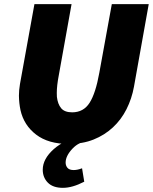

<svg xmlns="http://www.w3.org/2000/svg" viewBox="-20 -680 735 923"><path d="M309.5 12Q212.5 12 153.8 -32.8Q95 -77.5 78.5 -150.5Q71.5 -183.5 71 -220Q71 -246.5 76 -276L145.5 -660H324L262.5 -317.5Q253 -268 253 -233L253.5 -214.5Q257.5 -179.5 274 -159.8Q290.5 -140 327 -140Q381.5 -140 410.8 -186Q440 -232 457.5 -330.5L517.5 -660H695L624 -263Q613.5 -205.5 588.2 -155.2Q563 -105 523 -67.8Q483 -30.5 429.8 -9.2Q376.5 12 309.5 12ZM282.5 223Q234.5 223 210 198Q185.5 173 185.5 136Q185.5 84 238.5 36.8Q291.5 -10.5 385 -29.5L404 0Q361 0 328.2 34.8Q295.5 69.5 295.5 101.5Q295.5 116.5 304.5 127Q313.5 137.5 334.5 137.5Q352 137.5 374.5 129L385 193.5Q328 223 282.5 223Z"/></svg>

Font: Lucymar Sans ExtraBold
Style: Italic
Weight: 800
Italic angle: -10°
Foundry: The League of Moveable Type (original font) / Main changes by Cristiano Sobral with portions from Mirco Monsees
Version: Version 2.00;August 30, 2020;FontCreator 13.0.0.2681 64-bit